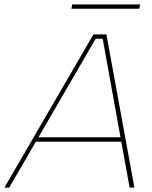

<svg xmlns="http://www.w3.org/2000/svg" viewBox="-60 -857 693 877"><path d="M409 -680H377L-18 0H-40L367 -700H426L554 0H532ZM99 -230H507L503 -210H95ZM270 -837H580L576 -817H266Z"/></svg>

Font: Albert Sans Thin
Style: Italic
Weight: 250
Italic angle: -11.25°
Designer: Andreas Rasmussen
Foundry: a.Foundry
Version: Version 1.025